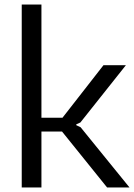

<svg xmlns="http://www.w3.org/2000/svg" viewBox="-20 -828 592 848"><path d="M76 -808H163V-308H256L437 -540H536L335 -287L317 -279V-275L336 -266L552 0H453L254 -247H163V0H76Z"/></svg>

Font: Encode Sans
Style: Regular
Weight: 400
Designer: Pablo Impallari, Andres Torresi
Foundry: Pablo Impallari, Andres Torresi
Version: Version 1.000; ttfautohint (v1.00) -l 8 -r 50 -G 200 -x 14 -